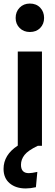

<svg xmlns="http://www.w3.org/2000/svg" viewBox="-49 -820 308 1080"><path d="M39 -719Q39 -754 61.5 -777Q84 -800 119 -800Q155 -800 177 -777Q199 -754 199 -719Q199 -685 177 -662.5Q155 -640 119 -640Q84 -640 61.5 -662.5Q39 -685 39 -719ZM51 -530H187V0H164Q109 26 89 51.5Q69 77 69 107Q69 154 113 154Q129 154 161 147L153 233Q122 240 96 240Q40 240 5.5 211Q-29 182 -29 130Q-29 51 51 -1Z"/></svg>

Font: Fira Sans Compressed SemiBold
Style: Regular
Weight: 600
Width: 1
Designer: bBox Type GmbH & Carrois Corporate GbR & Edenspiekermann AG
Foundry: bBox Type GmbH & Carrois Corporate GbR & Edenspiekermann AG
Version: Version 4.301